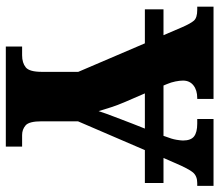

<svg xmlns="http://www.w3.org/2000/svg" viewBox="-67 -687 754 660"><g transform="rotate(90 310.0 -357.0)"><path d="M140 0V-56H170Q196 -56 211.5 -68.5Q227 -81 227 -124V-249L129 -478H12V-542H101L74 -605Q61 -635 51 -646.5Q41 -658 14 -658H3V-714H320V-658H317Q290 -658 273.5 -645Q257 -632 257 -609Q257 -598 260 -583Q263 -568 269 -554L274 -542H447L449 -548Q458 -571 460.5 -586.5Q463 -602 463 -609Q463 -636 449 -647Q435 -658 405 -658H389V-714H619V-658H609Q585 -658 572.5 -643Q560 -628 540 -581L523 -542H609V-478H496L397 -248V-123Q397 -80 411 -68Q425 -56 444 -56H484V0ZM330 -411Q342 -383 348.5 -362.5Q355 -342 362 -319Q370 -344 381.5 -373.5Q393 -403 405 -435L422 -478H301Z"/></g></svg>

Font: Noto Serif ExtraCondensed Black
Style: Regular
Weight: 900
Width: 2
Designer: Monotype Design Team
Foundry: Monotype Imaging Inc.
Version: Version 2.015; ttfautohint (v1.8.4.7-5d5b)